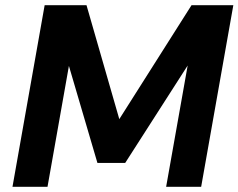

<svg xmlns="http://www.w3.org/2000/svg" viewBox="-20 -720 919 740"><path d="M28.1 0 152.1 -700H313.4L439.8 -260.9L718.2 -700H879.3L755.3 0H620.3L703.3 -467.5L462.5 -92H355.5L245.6 -465.9L163.1 0Z"/></svg>

Font: DM Sans 9pt
Style: Italic
Weight: 400
Italic angle: -10°
Designer: Colophon Foundry, Jonny Pinhorn
Foundry: Colophon Foundry
Version: Version 4.004